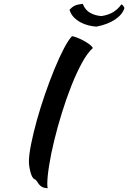

<svg xmlns="http://www.w3.org/2000/svg" viewBox="-20 -903 670 1003"><path d="M131 -57Q131 -93 142.5 -150.5Q154 -208 172.5 -274.5Q191 -341 215 -410.5Q239 -480 264 -541Q289 -602 313 -648Q337 -694 356 -714Q366 -713 382.5 -706.5Q399 -700 416 -691Q433 -682 447 -671.5Q461 -661 465 -652Q436 -626 407.5 -573.5Q379 -521 352.5 -454Q326 -387 303 -312.5Q280 -238 263 -168Q246 -98 236.5 -38Q227 22 227 59Q227 76 230 80Q208 79 198 72.5Q188 66 182.5 58.5Q177 51 172.5 43.5Q168 36 159 32Q152 29 147 18Q142 7 138.5 -6.5Q135 -20 133 -34Q131 -48 131 -57ZM484 -764Q464 -765 442 -770.5Q420 -776 400.5 -786.5Q381 -797 365.5 -813Q350 -829 343 -852Q356 -866 370 -873Q384 -880 412 -883Q426 -849 452.5 -835Q479 -821 510 -819Q548 -825 572.5 -840.5Q597 -856 614 -880Q624 -877 630 -861Q620 -827 581 -801Q542 -775 484 -764Z"/></svg>

Font: Sweet Mavka Script
Style: Regular
Weight: 500
Designer: Pablo Impallari/Anastassiya Vishnevskaya
Foundry: Pablo Impallari/ Anastassiya Vishnevskaya
Version: Version 2.0/www.impallari.com/   behance.net/sweetcherry